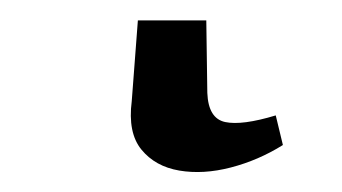

<svg xmlns="http://www.w3.org/2000/svg" viewBox="-20 31 335 188"><path d="M115 51H182L183 122Q184 147 200.5 150.5Q217 154 250 144L257 173Q233 188 206 195Q179 202 155.5 198Q132 194 118.5 177.5Q105 161 109 130Z"/></svg>

Font: Piazzolla Medium
Style: Regular
Weight: 500
Designer: Juan Pablo del Peral
Foundry: Huerta Tipografica
Version: Version 1.330